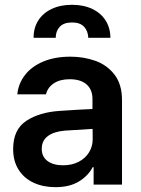

<svg xmlns="http://www.w3.org/2000/svg" viewBox="-20 -775 590 806"><path d="M232.4 -309.6Q316.9 -315.4 368.2 -317.4V-359.4Q368.2 -398.9 343.3 -420.7Q318.4 -442.4 272.5 -442.4Q231.9 -442.4 206.1 -425.3Q180.2 -408.2 172.9 -378.9H52.7Q57.1 -424.3 85 -460.2Q112.8 -496.1 161.6 -516.6Q210.4 -537.1 275.4 -537.1Q331.1 -537.1 380.1 -519.8Q429.2 -502.4 460.7 -461.7Q492.2 -420.9 492.2 -354.5V0H373V-73.2H369.1Q349.6 -36.1 310.5 -12.7Q271.5 10.7 212.9 10.7Q161.6 10.7 121.3 -7.8Q81.1 -26.4 58.1 -62.5Q35.2 -98.6 35.2 -149.4Q35.2 -231.4 90.6 -267.8Q146 -304.2 232.4 -309.6ZM245.1 -81.1Q281.7 -81.1 310.1 -95.7Q338.4 -110.4 353.8 -135.5Q369.1 -160.6 369.1 -190.4L368.7 -233.9L252 -226.6Q206.1 -222.7 180.7 -203.6Q155.3 -184.6 155.3 -150.4Q155.3 -116.7 179.7 -98.9Q204.1 -81.1 245.1 -81.1ZM282.2 -754.9Q331.1 -754.9 367.7 -737.3Q404.3 -719.7 423.8 -688.2Q443.4 -656.7 443.4 -616.2H350.6Q349.6 -644.5 333 -662.6Q316.4 -680.7 282.2 -680.7Q247.6 -680.7 230.7 -662.4Q213.9 -644 213.9 -616.2H121.1Q120.6 -656.7 140.1 -688.2Q159.7 -719.7 196.5 -737.3Q233.4 -754.9 282.2 -754.9Z"/></svg>

Font: Pretendard SemiBold
Style: Regular
Weight: 600
Designer: Base glyphs from Inter by Rasmus Andersson; Hangeul glyphs from Noto Sans CJK(Source Han Sans) by Jang Soo-young and Kan
Foundry: Kil Hyung-jin
Version: Version 1.309